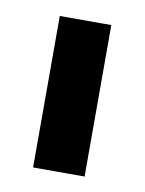

<svg xmlns="http://www.w3.org/2000/svg" viewBox="-47 -331 277 367"><g transform="rotate(10 91.0 -147.0)"><path d="M41 0H141V-294H41Z"/></g></svg>

Font: Hussar Tani
Style: Bold
Weight: 700
Foundry: Cannot Into Space Fonts
Version: Version 0.92